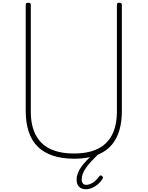

<svg xmlns="http://www.w3.org/2000/svg" viewBox="-20 -1135 1073 1396"><path d="M518 19Q431 19 365 -3Q299 -25 255 -68Q211 -111 189 -176.5Q167 -242 167 -328V-1100Q167 -1108 171 -1111.5Q175 -1115 185 -1115Q196 -1115 200 -1111.5Q204 -1108 204 -1100V-325Q204 -222 239.5 -154Q275 -86 344.5 -52.5Q414 -19 518 -19Q621 -19 690 -52.5Q759 -86 794.5 -154Q830 -222 830 -325V-1100Q830 -1108 834 -1111.5Q838 -1115 848 -1115Q866 -1115 866 -1100V-328Q866 -213 827.5 -135.5Q789 -58 711.5 -19.5Q634 19 518 19ZM604 241Q575 241 556 224Q537 207 537 170Q537 149 545 126.5Q553 104 569.5 80.5Q586 57 610.5 31Q635 5 669 -25L697 -20V-16Q669 11 646.5 35Q624 59 607.5 82Q591 105 582.5 126.5Q574 148 574 169Q574 188 582.5 198.5Q591 209 607 209Q630 209 654.5 193.5Q679 178 701 148Q706 141 711.5 140.5Q717 140 721 144Q728 149 728.5 155Q729 161 724 168Q711 189 691 205.5Q671 222 648.5 231.5Q626 241 604 241Z"/></svg>

Font: Playwrite FR Moderne Thin
Style: Regular
Weight: 250
Version: Version 1.002